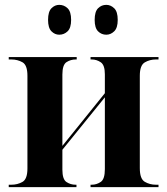

<svg xmlns="http://www.w3.org/2000/svg" viewBox="-20 -771 688 791"><path d="M418 -628Q398 -628 384 -642Q370 -656 370 -689Q370 -723 384 -737Q398 -751 418 -751Q436 -751 450.5 -737Q465 -723 465 -689Q465 -656 450.5 -642Q436 -628 418 -628ZM224 -628Q206 -628 192 -642Q178 -656 178 -689Q178 -723 192 -737Q206 -751 224 -751Q244 -751 258.5 -737Q273 -723 273 -689Q273 -656 258.5 -642Q244 -628 224 -628ZM16 0V-10H27Q52 -10 72.5 -21.5Q93 -33 93 -77V-459Q93 -503 72.5 -514.5Q52 -526 27 -526H16V-536H296V-526H292Q271 -526 254 -515Q237 -504 237 -464V-170L412 -387V-465Q412 -503 395 -514.5Q378 -526 358 -526H353V-536H633V-526H622Q597 -526 576.5 -514Q556 -502 556 -459V-78Q556 -34 576.5 -22Q597 -10 622 -10H633V0H353V-10H358Q378 -10 395 -21.5Q412 -33 412 -74V-370L237 -154V-72Q237 -32 254 -21Q271 -10 291 -10H295V0Z"/></svg>

Font: Noto Serif Display SemiCondensed
Style: Bold
Weight: 700
Width: 4
Designer: Monotype Design Team
Foundry: Monotype Imaging Inc.
Version: Version 2.009